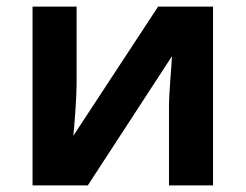

<svg xmlns="http://www.w3.org/2000/svg" viewBox="-20 -564 747 584"><path d="M213 -544H79V0H247L503 -393Q502 -370 498 -320.5Q494 -271 494 -234V0H628V-544H461L203 -151Q205 -167 209 -222.5Q213 -278 213 -310Z"/></svg>

Font: Noto Sans UI
Style: Bold
Weight: 700
Designer: Monotype Design Team
Foundry: Monotype Imaging Inc.
Version: Version 1.901